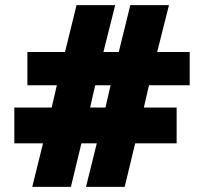

<svg xmlns="http://www.w3.org/2000/svg" viewBox="-20 -730 797 750"><path d="M721 -397H562L542 -310H670V-170H508L467 0H316L358 -170H298L257 0H106L148 -170H36V-310H182L202 -397H87V-527H234L279 -710H430L384 -527H444L489 -710H640L594 -527H721ZM392 -310 412 -397H352L332 -310Z"/></svg>

Font: Raleway
Style: Heavy
Weight: 900
Designer: Matt McInerney, Pablo Impallari, Rodrigo Fuenzalida
Foundry: Matt McInerney, Pablo Impallari, Rodrigo Fuenzalida
Version: Version 2.001; ttfautohint (v0.8) -G 200 -r 50